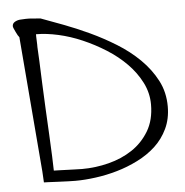

<svg xmlns="http://www.w3.org/2000/svg" viewBox="-45 -590 614 636"><g transform="rotate(-5 262.5 -271.5)"><path d="M37.1 -487.3Q35.2 -489.3 32.2 -494.1Q29.3 -499 26.4 -505.4Q23.4 -511.7 21 -517.1Q18.6 -522.5 18.6 -525.4Q18.6 -534.2 26.4 -539.1Q34.2 -543.9 43.9 -544.9Q53.7 -545.9 63 -545.9Q72.3 -545.9 74.2 -545.9Q77.1 -545.9 82.5 -545.4Q87.9 -544.9 94.2 -544.4Q100.6 -543.9 105.5 -543.5Q110.4 -543 112.3 -543Q144.5 -531.2 186 -515.6Q227.5 -500 271.5 -479.5Q315.4 -459 357.4 -433.1Q399.4 -407.2 432.6 -374.5Q465.8 -341.8 486.3 -302.7Q506.8 -263.7 506.8 -215.8Q506.8 -174.8 491.2 -142.1Q475.6 -109.4 449.7 -85.4Q423.8 -61.5 389.6 -44.4Q355.5 -27.3 319.8 -17.1Q284.2 -6.8 248 -2Q211.9 2.9 180.7 2.9Q173.8 2.9 157.2 2.4Q140.6 2 123 1Q105.5 0 91.3 -0.5Q77.1 -1 76.2 -1L74.2 -37.1ZM92.8 -492.2Q92.8 -490.2 92.8 -484.4Q92.8 -478.5 93.3 -471.2Q93.8 -463.9 93.8 -458Q93.8 -452.1 93.8 -449.2Q94.7 -434.6 96.2 -402.3Q97.7 -370.1 99.1 -329.1Q100.6 -288.1 103 -243.7Q105.5 -199.2 107.4 -158.7Q109.4 -118.2 110.8 -85.4Q112.3 -52.7 112.3 -37.1Q118.2 -37.1 131.3 -36.6Q144.5 -36.1 159.2 -35.6Q173.8 -35.2 187 -34.7Q200.2 -34.2 206.1 -34.2Q251 -34.2 294.9 -45.4Q338.9 -56.6 373.5 -79.6Q408.2 -102.5 430.2 -139.2Q452.1 -175.8 452.1 -227.5Q452.1 -265.6 434.6 -300.3Q417 -335 388.2 -364.3Q359.4 -393.6 322.3 -417Q285.2 -440.4 245.6 -457.5Q206.1 -474.6 166.5 -483.4Q127 -492.2 92.8 -492.2Z"/></g></svg>

Font: Annie Use Your Telescope
Style: Regular
Weight: 400
Designer: Kimberly Geswein
Foundry: Kimberly Geswein
Version: Version 1.002 2001